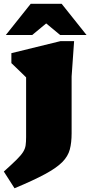

<svg xmlns="http://www.w3.org/2000/svg" viewBox="-37 -752 472 1004"><path d="M99.5 -347.5Q91.5 -355.5 68.5 -377.8Q45.5 -400 22.5 -422V-474L279.5 -537H350.5L337.5 -352V-55Q337.5 -6 328 29.8Q318.5 65.5 288.5 95.8Q258.5 126 199 158.2Q139.5 190.5 39 232.5L-17 145Q25.5 107 49.2 83.5Q73 60 83.8 42.8Q94.5 25.5 97 8Q99.5 -9.5 99.5 -35ZM-6.5 -569 123.5 -732H285.5L415.5 -569H277.5L204.5 -629.5L131.5 -569Z"/></svg>

Font: Newsreader 6pt ExtraBold
Style: Regular
Weight: 800
Designer: Hugues Gentile
Foundry: Production Type
Version: Version 1.003; ttfautohint (v1.8.3)